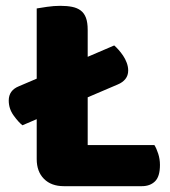

<svg xmlns="http://www.w3.org/2000/svg" viewBox="-20 -636 584 659"><path d="M199 3Q156 3 131 -22Q106 -47 106 -90V-227L57 -206Q43 -217 26.5 -240Q10 -263 10 -291Q10 -326 45 -340L106 -366V-607Q117 -609 141 -612.5Q165 -616 187 -616Q210 -616 227.5 -612.5Q245 -609 257 -600Q269 -591 275 -575Q281 -559 281 -533V-441L372 -480Q379 -474 387 -465Q395 -456 402.5 -445Q410 -434 415 -420.5Q420 -407 420 -394Q420 -377 410.5 -365Q401 -353 384 -346L281 -302V-138H510Q517 -127 523 -108.5Q529 -90 529 -70Q529 -30 512 -13.5Q495 3 467 3Z"/></svg>

Font: Baloo Thambi
Style: Regular
Weight: 400
Designer: Aadarsh Rajan and Ek Type
Foundry: Ek Type
Version: Version 1.443;PS 1.000;hotconv 16.6.51;makeotf.lib2.5.65220;